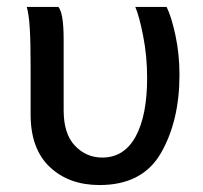

<svg xmlns="http://www.w3.org/2000/svg" viewBox="-20 -506 583 552"><path d="M459 -486Q473 -458 484.5 -404Q496 -350 496 -291Q496 -159 443 -66.5Q390 26 266 26Q178 26 123 -26Q68 -78 68 -177V-317Q68 -387 65.5 -426Q63 -465 57 -486H148Q163 -468 163 -392V-189Q163 -121 195.5 -87Q228 -53 274 -53Q337 -53 370 -113.5Q403 -174 403 -282Q403 -345 391.5 -403Q380 -461 369 -486Z"/></svg>

Font: LINE Seed Sans KR Regular
Style: Regular
Weight: 400
Designer: LINE VX Design & Sandoll Inc & Dalton Maag Ltd
Foundry: Sandoll Inc.
Version: Version 1.000